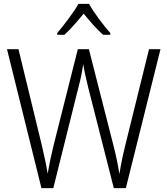

<svg xmlns="http://www.w3.org/2000/svg" viewBox="-20 -967 860 987"><path d="M438 -947H383C359 -903 308 -837 274 -797V-788H311C343 -817 380 -860 410 -897C441 -859 477 -817 510 -788H547V-797C515 -833 462 -902 438 -947ZM805 -714H746L624 -220C611 -167 601 -120 594 -72C586 -121 577 -166 563 -220L437 -714H380L256 -222C244 -174 233 -121 225 -74C219 -113 209 -161 195 -220L75 -714H16L193 0H254L385 -525C396 -566 403 -604 408 -637C414 -599 423 -560 433 -519L565 0H627Z"/></svg>

Font: Noto Sans Gujarati UI SemiCondensed Light
Style: Regular
Weight: 300
Width: 4
Designer: Jelle Bosma - Monotype Design Team, Universal Thirst
Foundry: Monotype Imaging Inc.
Version: Version 2.106